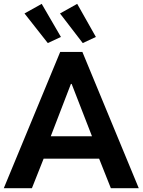

<svg xmlns="http://www.w3.org/2000/svg" viewBox="-21 -994 753 1014"><path d="M296.9 -719.7H414.1L711.9 0H564.5L502.4 -156.2H209.5L147.5 0H-1ZM108.4 -922.9 199.2 -973.6 300.8 -798.8 231.4 -766.6ZM295.9 -922.9 386.7 -973.6 485.4 -798.8 416 -766.6ZM464.8 -274.4 357.4 -550.8H353.5L247.1 -274.4Z"/></svg>

Font: Reddit Sans Vanilla
Style: Bold
Weight: 700
Designer: Stephen Hutchings
Foundry: Reddit
Version: Version 1.013